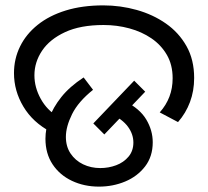

<svg xmlns="http://www.w3.org/2000/svg" viewBox="-20 -686 774 714"><path d="M168 -196Q102 -231 67 -289.5Q32 -348 32 -414Q32 -467 54.5 -513Q77 -559 120 -593.5Q163 -628 224.5 -647Q286 -666 364 -666Q428 -666 488.5 -649Q549 -632 597 -598.5Q645 -565 673.5 -514.5Q702 -464 702 -396Q702 -348 686.5 -306.5Q671 -265 642 -232L574 -268Q598 -295 610 -326.5Q622 -358 622 -395Q622 -445 600.5 -482Q579 -519 543 -543.5Q507 -568 461 -580.5Q415 -593 365 -593Q279 -593 222 -566.5Q165 -540 136.5 -497.5Q108 -455 108 -406Q108 -361 131.5 -318.5Q155 -276 195 -253L168 -196ZM149 -170Q149 -207 163 -246.5Q177 -286 208 -325Q239 -364 291 -398L326 -352Q271 -308 248 -261.5Q225 -215 225 -177Q225 -141 242.5 -115Q260 -89 289 -75Q318 -61 353 -61Q384 -61 412 -71.5Q440 -82 458 -103.5Q476 -125 476 -156Q476 -187 456 -214.5Q436 -242 393 -263L444 -310Q500 -282 524 -241.5Q548 -201 548 -157Q548 -104 519.5 -67Q491 -30 445.5 -11Q400 8 348 8Q293 8 247.5 -13.5Q202 -35 175.5 -75Q149 -115 149 -170ZM327 -227 479 -386 520 -345 368 -186Z"/></svg>

Font: hexuoriya05
Style: Book
Weight: 400
Designer: Jelle Bosma - Monotype Design Team
Foundry: Monotype Imaging Inc.
Version: Version 2.003